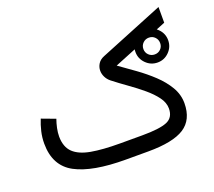

<svg xmlns="http://www.w3.org/2000/svg" viewBox="-116 -840 1108 994"><g transform="rotate(-20 437.5 -342.5)"><path d="M654.3 -506.3Q654.3 -543.5 680.9 -569.8Q707.5 -596.2 744.6 -596.2Q781.7 -596.2 808.1 -569.8Q834.5 -543.5 834.5 -506.3Q834.5 -469.2 808.1 -442.6Q781.7 -416 744.6 -416Q707.5 -416 680.9 -442.6Q654.3 -469.2 654.3 -506.3ZM698.2 -506.3Q698.2 -486.8 711.7 -473.6Q725.1 -460.4 744.6 -460.4Q764.2 -460.4 777.3 -473.6Q790.5 -486.8 790.5 -506.3Q790.5 -525.9 777.3 -539.3Q764.2 -552.7 744.6 -552.7Q725.1 -552.7 711.7 -539.3Q698.2 -525.9 698.2 -506.3ZM541 0H417.5Q233.9 0 141.1 -49.8Q48.3 -99.6 48.3 -222.2Q48.3 -255.9 55.9 -288.1Q63.5 -320.3 75.7 -350.1L151.4 -321.8Q143.6 -300.3 138.4 -275.9Q133.3 -251.5 133.3 -229.5Q133.8 -172.4 165.5 -141.8Q197.3 -111.3 260.3 -100.1Q323.2 -88.9 417.5 -88.9H540.5Q635.3 -88.9 676.3 -105.7Q717.3 -122.6 717.3 -172.9Q717.3 -205.1 694.6 -235.8Q671.9 -266.6 636 -296.6Q600.1 -326.7 559.1 -355.7Q518.1 -384.8 481.9 -413.1Q466.3 -425.8 458 -442.9Q449.7 -460 449.7 -477.5Q449.7 -497.6 460.7 -515.1Q471.7 -532.7 495.1 -542L846.2 -684.6V-598.1L539.1 -473.6Q581.1 -443.8 627 -410.9Q672.9 -377.9 712.6 -340.6Q752.4 -303.2 777.3 -261Q802.2 -218.8 802.2 -170.9Q801.8 -80.1 739.5 -40Q677.2 0 541 0Z"/></g></svg>

Font: Vazirmatn RD UI FD
Style: Regular
Weight: 400
Designer: Saber Rastikerdar
Foundry: Saber Rastikerdar
Version: Version 33.003